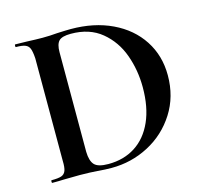

<svg xmlns="http://www.w3.org/2000/svg" viewBox="-94 -730 877 837"><g transform="rotate(-15 344.0 -311.5)"><path d="M247 1Q233 0 213 -1Q193 -2 168 -2L94 -1Q76 0 43 0Q41 0 41 -6Q41 -12 43 -12Q74 -12 88 -17Q102 -22 107.5 -36.5Q113 -51 112 -81V-544Q110 -574 104.5 -588Q99 -602 85 -607.5Q71 -613 43 -613Q41 -613 41 -619Q41 -625 43 -625L94 -624Q138 -622 166 -622Q199 -622 232 -625Q274 -627 294 -627Q399 -627 480 -588.5Q561 -550 606 -481Q651 -412 651 -323Q651 -227 603.5 -152.5Q556 -78 478 -37Q400 4 310 4Q282 4 247 1ZM532 -301Q532 -378 507 -447.5Q482 -517 427.5 -562Q373 -607 289 -607Q249 -607 235 -592.5Q221 -578 221 -542V-92Q222 -51 238.5 -33.5Q255 -16 301 -16Q371 -16 423 -49.5Q475 -83 503.5 -147Q532 -211 532 -301Z"/></g></svg>

Font: Cormorant Upright
Style: Bold
Weight: 700
Designer: Christian Thalmann (Catharsis Fonts)
Foundry: Catharsis Fonts
Version: Version 3.302